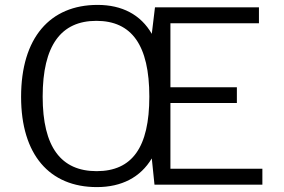

<svg xmlns="http://www.w3.org/2000/svg" viewBox="-20 -753 1158 783"><path d="M1050 -65H675V-333H946V-397H675V-658H1036V-723H612L599 -615C554 -693 478 -733 378 -733C184 -733 66 -599 66 -358C66 -122 182 10 375 10C476 10 553 -30 599 -107L610 0H1050ZM374 -55C229 -55 154 -153 154 -359C154 -568 229 -668 373 -668C517 -668 589 -569 589 -359C589 -152 519 -55 374 -55Z"/></svg>

Font: United Sans Light
Style: Regular
Weight: 300
Designer: Pablo Impallari, Rodrigo Fuenzalida (Modified by Dan O. Williams)
Version: Version 1.000;PS 001.000;hotconv 1.0.88;makeotf.lib2.5.64775